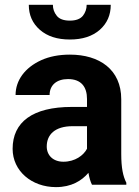

<svg xmlns="http://www.w3.org/2000/svg" viewBox="-20 -764 575 794"><path d="M502.4 0V-8.3C488.8 -35.2 481.4 -69.3 481.4 -127.4V-353.5C481.4 -476.6 391.1 -538.1 269 -538.1C223.6 -538.1 184.1 -530.3 150.4 -515.1C83 -484.4 44.4 -431.6 44.4 -371.1H185.1C185.1 -411.6 213.9 -437 261.2 -437C315.9 -437 339.8 -404.8 339.8 -354.5V-321.8H276.9C114.7 -321.8 32.2 -259.3 32.2 -148.4C32.2 -57.1 110.8 9.8 211.4 9.8C275.4 9.8 317.9 -16.6 345.7 -49.3C349.1 -29.3 354 -12.7 360.4 0ZM242.2 -95.2C199.7 -95.2 173.3 -121.6 173.3 -158.2C173.3 -206.5 206.1 -242.2 280.8 -242.2H339.8V-148.9C325.7 -121.6 290.5 -95.2 242.2 -95.2ZM338.4 -744.1C338.4 -727.1 333 -711.9 322.8 -698.7C312 -685.5 293.9 -678.7 269 -678.7C243.2 -678.7 225.1 -685.5 214.8 -698.7C204.1 -711.9 198.7 -727.1 198.7 -744.1H99.1C99.1 -701.7 114.3 -667.5 145 -640.6C175.8 -613.8 216.8 -600.6 269 -600.6C320.8 -600.6 361.8 -613.8 392.6 -640.6C422.9 -667.5 438 -701.7 438 -744.1Z"/></svg>

Font: Vazirmatn
Style: Bold
Weight: 700
Designer: Saber Rastikerdar
Foundry: Saber Rastikerdar
Version: Version 33.003